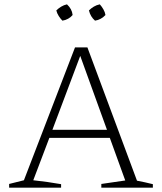

<svg xmlns="http://www.w3.org/2000/svg" viewBox="-20 -863 744 883"><path d="M610 -32Q647 -25 683 -16V0H446V-17L556 -33L485 -229H207L133 -34Q199 -27 261 -16V0H22V-17L90 -34L325 -645H382ZM221 -266H472L349 -606ZM288 -843Q311 -822 314 -794Q306 -784 293.5 -777Q281 -770 267 -768Q258 -777 250 -789.5Q242 -802 239 -815Q249 -825 261.5 -832.5Q274 -840 288 -843ZM439 -843Q448 -833 455.5 -820Q463 -807 465 -794Q456 -784 443.5 -777Q431 -770 417 -768Q396 -786 389 -815Q399 -825 411.5 -832.5Q424 -840 439 -843Z"/></svg>

Font: Piazzolla ExtraLight
Style: Regular
Weight: 200
Designer: Juan Pablo del Peral
Foundry: Huerta Tipografica
Version: Version 1.330